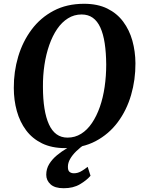

<svg xmlns="http://www.w3.org/2000/svg" viewBox="-20 -773 762 1015"><path d="M324 10Q253.5 10 202 -15.2Q150.5 -40.5 117.8 -84.5Q85 -128.5 69 -186Q53 -243.5 53 -308Q52.5 -394 76.2 -473.8Q100 -553.5 147 -616.5Q194 -679.5 263.5 -716.2Q333 -753 424.5 -753Q496 -753 547.2 -727.8Q598.5 -702.5 631.2 -658.5Q664 -614.5 679.8 -558Q695.5 -501.5 696 -438.5Q696.5 -351.5 673 -270.8Q649.5 -190 602.5 -127Q555.5 -64 485.8 -27Q416 10 324 10ZM337 -45.5Q376.5 -45.5 409 -65.8Q441.5 -86 466.2 -122.8Q491 -159.5 508 -208.2Q525 -257 533.2 -314Q541.5 -371 541.5 -432Q541 -495 533.5 -544.2Q526 -593.5 510.5 -627.5Q495 -661.5 470.5 -679Q446 -696.5 411.5 -696.5Q372 -696.5 339.5 -676.2Q307 -656 282.2 -619.8Q257.5 -583.5 240.5 -535Q223.5 -486.5 215 -430.2Q206.5 -374 207 -314Q207 -250 215 -200Q223 -150 238.8 -115.5Q254.5 -81 279 -63.2Q303.5 -45.5 337 -45.5ZM316 222Q269.5 222 247 201.2Q224.5 180.5 224.5 151Q224.5 119.5 240.2 94Q256 68.5 280.8 48Q305.5 27.5 333.2 11.2Q361 -5 384.5 -18L410.5 -27.5L433.5 -14Q405 5 383.8 25.8Q362.5 46.5 350.8 67.2Q339 88 339 108Q338.5 128 347.5 135.5Q356.5 143 370.5 143Q390 143 407.2 133.5Q424.5 124 443.5 109L458.5 156Q439 179.5 402.8 201Q366.5 222.5 316 222Z"/></svg>

Font: Merriweather 24pt
Style: Bold Italic
Weight: 700
Italic angle: -7.8°
Designer: Eben Sorkin
Foundry: Eben Sorkin
Version: Version 2.101